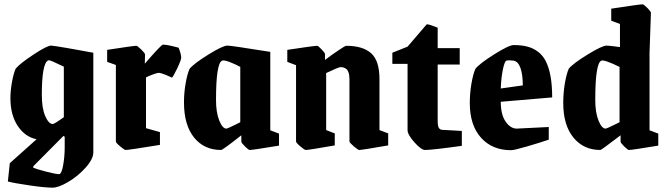

<svg xmlns="http://www.w3.org/2000/svg" viewBox="-20 -677 3060 881"><path d="M221.2 184.1Q187 184.1 117.9 174.1Q48.8 164.1 16.1 155.8L24.9 71.8L147.9 -38.1Q95.7 -48.3 61.8 -98.6Q27.8 -148.9 27.8 -227.1Q27.8 -261.2 34.9 -300.3Q42 -339.4 51.8 -361.8Q70.3 -384.8 133.1 -426.3Q195.8 -467.8 214.8 -467.8Q219.2 -467.8 239.5 -464.6Q259.8 -461.4 287.1 -456.8Q314.5 -452.1 339.6 -447.5Q364.7 -442.9 385.7 -439Q406.7 -435.1 408.2 -435.1V22Q408.2 52.7 373 92Q337.9 131.3 293.2 157.7Q248.5 184.1 221.2 184.1ZM222.2 -107.9Q225.6 -107.9 238.3 -115.7Q251 -123.5 261.7 -131.3L272.9 -139.2V-371.1Q268.6 -372.6 252 -380.9Q235.4 -389.2 220.7 -395.5Q206.1 -401.9 201.2 -399.9Q171.9 -387.2 171.9 -241.2Q171.9 -180.2 187.7 -144Q203.6 -107.9 222.2 -107.9ZM251 122.1Q262.2 122.1 269.5 82.5Q276.9 43 276.9 -2.9V-49.8L271 -53.2L132.8 85.9V92.8Q146 98.6 191.2 110.4Q236.3 122.1 251 122.1Z M556.6 11.2Q550.8 11.2 531.2 -5.4Q511.7 -22 511.7 -27.8V-378.9L471.7 -393.1V-448.2Q591.3 -466.8 605.5 -466.8Q610.8 -466.8 628.2 -449.7Q645.5 -432.6 645.5 -426.8L644.5 -384.8Q720.2 -472.2 727.5 -472.2Q748.5 -472.2 799.8 -458Q811.5 -426.8 811.5 -413.1Q811.5 -401.4 792.5 -361.8Q773.4 -322.3 768.6 -320.8L759.3 -325.2Q749.5 -329.6 741.7 -333Q733.9 -336.4 723.6 -339.6Q713.4 -342.8 707.5 -342.8Q701.7 -342.8 681.2 -335.2Q660.6 -327.6 649.9 -321.8V-88.9L713.9 -70.8V-12.2Q571.8 11.2 556.6 11.2Z M994.6 11.2Q916.5 11.2 870.4 -46.1Q824.2 -103.5 824.2 -207Q824.2 -251.5 831.8 -294.4Q839.4 -337.4 849.6 -360.8Q868.7 -384.8 935.5 -426.3Q1002.4 -467.8 1023.4 -467.8Q1040 -467.8 1220.2 -439V-79.1L1260.3 -64V-8.8Q1139.6 11.2 1125.5 11.2Q1120.6 11.2 1104 -5.1Q1087.4 -21.5 1087.4 -26.9V-56.2Q1002 11.2 994.6 11.2ZM1018.6 -86.9Q1021.5 -86.9 1033.4 -92.3Q1045.4 -97.7 1064 -106.9L1082.5 -116.2V-370.1Q1060.1 -382.3 1034.2 -392.3Q1008.3 -402.3 999.5 -398.9Q971.2 -388.2 971.2 -217.8Q971.2 -160.6 986.1 -123.8Q1001 -86.9 1018.6 -86.9Z M1383.3 11.2Q1377.4 11.2 1357.9 -5.4Q1338.4 -22 1338.4 -27.8V-377.9L1298.3 -393.1V-448.2Q1420.4 -466.8 1435.5 -466.8Q1439.9 -466.8 1455.6 -450.4Q1471.2 -434.1 1471.2 -429.2V-401.9Q1497.1 -421.9 1530.3 -444.3Q1563.5 -466.8 1568.4 -466.8Q1645 -466.8 1683.1 -432.6Q1721.2 -398.4 1721.2 -314V-80.1L1761.2 -64.9V-9.8Q1640.6 11.2 1628.4 11.2Q1623 11.2 1603.3 -5.6Q1583.5 -22.5 1583.5 -27.8V-313Q1583.5 -332 1579.1 -344.7Q1574.7 -357.4 1566.9 -362.1Q1559.1 -366.7 1554 -367.9Q1548.8 -369.1 1542.5 -369.1Q1534.2 -369.1 1476.6 -341.8V-80.1L1516.1 -64.9V-9.8Q1396.5 11.2 1383.3 11.2Z M1930.2 11.2Q1913.1 11.2 1881.6 -23.9Q1850.1 -59.1 1850.1 -80.1V-383.8H1780.3V-435.1L1850.1 -462.9L1937.5 -564.9Q1941.4 -566.4 1954.1 -562.5Q1966.8 -558.6 1977.5 -554.2L1988.3 -549.8V-456.1H2089.4V-380.9H1988.3V-122.1Q1988.3 -98.6 1993.9 -89.8Q1999.5 -81.1 2011.2 -81.1L2099.1 -76.2V-7.8Q1962.4 11.2 1930.2 11.2Z M2324.7 12.2Q2238.8 12.2 2187.3 -44.9Q2135.7 -102.1 2135.7 -204.1Q2135.7 -250 2143.3 -293.7Q2150.9 -337.4 2161.1 -360.8Q2180.2 -385.3 2247.8 -427.7Q2315.4 -470.2 2336.9 -470.2Q2372.1 -470.2 2398.4 -463.6Q2424.8 -457 2447.3 -440.7Q2469.7 -424.3 2483.9 -397.2Q2498 -370.1 2505.9 -328.4Q2513.7 -286.6 2513.7 -230L2277.8 -210Q2277.8 -151.4 2300 -119.1Q2322.3 -86.9 2351.1 -86.9L2498 -94.2V-36.1Q2459.5 -22.9 2399.4 -5.4Q2339.4 12.2 2324.7 12.2ZM2277.8 -271 2378.9 -285.2Q2378.9 -334.5 2368.2 -365Q2357.4 -395.5 2335.9 -398.9Q2314.5 -401.4 2303.7 -398.9Q2295.4 -396 2287.6 -358.6Q2279.8 -321.3 2277.8 -271Z M2734.9 11.2Q2657.7 11.2 2611.1 -45.9Q2564.5 -103 2564.5 -204.1Q2564.5 -250.5 2571.8 -293.9Q2579.1 -337.4 2589.8 -361.8Q2608.9 -385.3 2675.8 -426.5Q2742.7 -467.8 2763.7 -467.8Q2774.4 -467.8 2824.7 -460.9V-566.9L2784.7 -582V-637.2Q2914.6 -657.2 2928.7 -657.2Q2934.1 -657.2 2950.4 -640.6Q2966.8 -624 2966.8 -618.2L2960.4 -434.1V-79.1L3000.5 -64V-8.8Q2879.9 11.2 2865.7 11.2Q2860.8 11.2 2844.2 -5.1Q2827.6 -21.5 2827.6 -26.9V-56.2Q2739.3 11.2 2734.9 11.2ZM2758.8 -86.9Q2761.7 -86.9 2777.8 -94.2Q2793.9 -101.6 2808.1 -108.9L2822.8 -116.2V-370.1Q2753.4 -403.8 2739.7 -398.9Q2711.4 -388.2 2711.4 -217.8Q2711.4 -160.6 2726.3 -123.8Q2741.2 -86.9 2758.8 -86.9Z"/></svg>

Font: Grenze
Style: Bold
Weight: 700
Designer: Renata Polastri
Foundry: Omnibus-Type
Version: Version 1.002;PS 001.002;hotconv 1.0.88;makeotf.lib2.5.64775